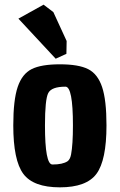

<svg xmlns="http://www.w3.org/2000/svg" viewBox="-20 -788 514 824"><path d="M37 -250Q37 -359 56 -415Q75 -471 116 -491.5Q157 -512 237 -512Q317 -512 358 -491.5Q399 -471 418 -415Q437 -359 437 -250Q437 -100 394 -42Q351 16 237 16Q123 16 80 -42Q37 -100 37 -250ZM173 -250Q173 -82 205 -82Q249 -82 270 -96Q281 -104 285 -125Q293 -167 293 -250Q293 -416 261 -416Q201 -416 187 -388.5Q173 -361 173 -250ZM265 -557 219 -536 59 -708 167 -768 209 -736 266 -612Z"/></svg>

Font: Chau Philomene One
Style: Regular
Weight: 400
Designer: Vicente Lamonaca
Foundry: TipoType
Version: Version 1.002